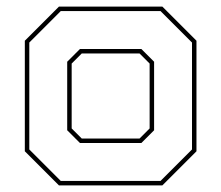

<svg xmlns="http://www.w3.org/2000/svg" viewBox="-20 -560 668 580"><path d="M158 0 55 -103V-437L158 -540H470.5L573.5 -437V-103L470.5 0ZM163.5 -13.5H465L560 -108.5V-431.5L465 -526.5H163.5L68.5 -431.5V-108.5ZM221.5 -128 183 -166.5V-373.5L221.5 -412H407L445.5 -373.5V-166.5L407 -128ZM227 -141.5H401.5L432 -172V-368L401.5 -398.5H227L196.5 -368V-172Z"/></svg>

Font: Tourney Thin
Style: Regular
Weight: 100
Designer: Tyler Finck
Foundry: Etcetera Type Co
Version: Version 1.015